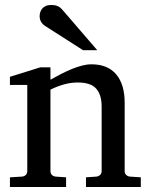

<svg xmlns="http://www.w3.org/2000/svg" viewBox="-20 -753 607 773"><path d="M326.2 0V-39.1L368.2 -42Q377 -43 383.1 -48.8Q389.2 -54.7 389.2 -64V-324.2Q389.2 -371.6 367.2 -396.2Q345.2 -420.9 293 -420.9Q264.2 -420.9 236.3 -412.8Q208.5 -404.8 183.1 -392.1V-64Q183.1 -54.7 189 -48.8Q194.8 -43 204.1 -42L246.1 -39.1V0H20V-39.1L68.8 -42Q78.1 -43 84 -48.8Q89.8 -54.7 89.8 -64V-411.1H20V-443.8L142.1 -481.9H183.1V-432.1Q204.1 -443.8 225.8 -455.1Q247.6 -466.3 269 -475.1Q290.5 -483.9 310.5 -489Q330.6 -494.1 348.1 -494.1Q413.6 -494.1 447.8 -453.6Q481.9 -413.1 481.9 -339.8V-64Q481.9 -54.7 488 -48.8Q494.1 -43 502.9 -42L546.9 -39.1V0ZM314.5 -550.8 162.6 -647.9Q151.9 -654.8 145.8 -664.6Q139.6 -674.3 139.6 -688Q139.6 -695.8 142.1 -703.9Q144.5 -711.9 149.9 -718.3Q155.3 -724.6 164.1 -728.8Q172.9 -732.9 185.5 -732.9Q196.3 -732.9 203.6 -731.2Q210.9 -729.5 216.8 -726.1Q222.7 -722.7 227.5 -717.5Q232.4 -712.4 237.8 -706.1L371.6 -550.8Z"/></svg>

Font: Charis SIL Eur
Style: Regular
Weight: 400
Foundry: SIL International
Version: Version 5.000